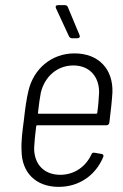

<svg xmlns="http://www.w3.org/2000/svg" viewBox="-20 -720 480 748"><path d="M290 -583 244 -693C243 -697 238 -700 233 -700H206C198 -700 195 -695 198 -688L249 -578C252 -574 255 -571 260 -571H282C289 -571 293 -576 290 -583ZM215 -39C150 -39 112 -82 113 -145C114 -167 117 -196 121 -228C121 -231 124 -232 125 -232H395C401 -232 405 -236 406 -242C412 -290 416 -327 418 -360C421 -449 366 -512 270 -512C181 -512 111 -452 91 -367C83 -334 78 -297 73 -252C67 -207 62 -168 64 -132C65 -49 118 8 209 8C289 8 353 -38 382 -108C385 -114 382 -119 377 -120L348 -125C342 -126 338 -124 336 -118C314 -71 270 -39 215 -39ZM266 -465C329 -465 367 -421 366 -359C365 -337 363 -309 359 -281C359 -278 357 -277 355 -277H131C129 -277 127 -278 128 -281C131 -310 135 -337 139 -359C154 -421 202 -465 266 -465Z"/></svg>

Font: Barlow Semi Condensed Light
Style: Italic
Weight: 300
Width: 4
Italic angle: -7°
Designer: Jeremy Tribby
Foundry: Tribby Type
Version: Version 1.422;hotconv 1.0.109;makeotfexe 2.5.65596